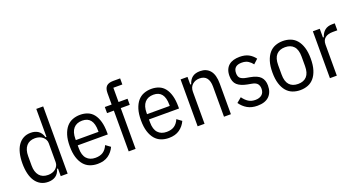

<svg xmlns="http://www.w3.org/2000/svg" viewBox="-46 -1357 3683 1986"><g transform="rotate(-20 1795.5 -364.0)"><path d="M372 -84H362Q347 -33 313.5 -10.5Q280 12 232 12Q186 12 151 -7Q116 -26 92 -61Q68 -96 56 -146Q44 -196 44 -258Q44 -320 56 -370Q68 -420 92 -455Q116 -490 151 -509Q186 -528 232 -528Q280 -528 313.5 -505.5Q347 -483 362 -432H372V-740H448V0H372ZM255 -56Q279 -56 300.5 -63Q322 -70 337.5 -83Q353 -96 362.5 -114Q372 -132 372 -154V-362Q372 -384 362.5 -402Q353 -420 337.5 -433Q322 -446 300.5 -453Q279 -460 255 -460Q192 -460 159 -420.5Q126 -381 126 -310V-206Q126 -135 159 -95.5Q192 -56 255 -56Z M776 12Q731 12 692 -3Q653 -18 625 -51Q597 -84 581 -135Q565 -186 565 -258Q565 -330 581 -381Q597 -432 625 -465Q653 -498 692 -513Q731 -528 776 -528Q821 -528 858.5 -513Q896 -498 922 -465Q948 -432 962.5 -381Q977 -330 977 -258V-239H646V-206Q646 -130 680.5 -92.5Q715 -55 776 -55Q828 -55 861 -77.5Q894 -100 913 -145L965 -107Q941 -54 894.5 -21Q848 12 776 12ZM776 -464Q714 -464 680 -425Q646 -386 646 -310V-297H896V-310Q896 -464 776 -464Z M1120 -449H1045V-516H1120V-642Q1120 -693 1143.5 -716.5Q1167 -740 1218 -740H1295V-673H1196V-516H1295V-449H1196V0H1120Z M1560 12Q1515 12 1476 -3Q1437 -18 1409 -51Q1381 -84 1365 -135Q1349 -186 1349 -258Q1349 -330 1365 -381Q1381 -432 1409 -465Q1437 -498 1476 -513Q1515 -528 1560 -528Q1605 -528 1642.5 -513Q1680 -498 1706 -465Q1732 -432 1746.5 -381Q1761 -330 1761 -258V-239H1430V-206Q1430 -130 1464.5 -92.5Q1499 -55 1560 -55Q1612 -55 1645 -77.5Q1678 -100 1697 -145L1749 -107Q1725 -54 1678.5 -21Q1632 12 1560 12ZM1560 -464Q1498 -464 1464 -425Q1430 -386 1430 -310V-297H1680V-310Q1680 -464 1560 -464Z M1879 0V-516H1955V-432H1965Q1980 -480 2011.5 -504Q2043 -528 2097 -528Q2166 -528 2205.5 -481Q2245 -434 2245 -336V0H2169V-331Q2169 -393 2143.5 -426Q2118 -459 2065 -459Q2019 -459 1987 -431Q1955 -403 1955 -352V0Z M2535 12Q2471 12 2425.5 -14Q2380 -40 2348 -86L2401 -130Q2428 -92 2459.5 -72Q2491 -52 2535 -52Q2580 -52 2606.5 -74.5Q2633 -97 2633 -139Q2633 -173 2616 -194Q2599 -215 2553 -223L2514 -230Q2439 -244 2402.5 -277Q2366 -310 2366 -377Q2366 -416 2378 -444.5Q2390 -473 2412 -491.5Q2434 -510 2464.5 -518.5Q2495 -527 2531 -527Q2589 -527 2628.5 -506.5Q2668 -486 2697 -447L2648 -402Q2631 -426 2603 -444.5Q2575 -463 2531 -463Q2440 -463 2440 -380Q2440 -342 2459.5 -324.5Q2479 -307 2523 -299L2562 -292Q2641 -278 2674 -243Q2707 -208 2707 -148Q2707 -73 2663.5 -30.5Q2620 12 2535 12Z M3007 12Q2962 12 2923 -3Q2884 -18 2856 -51Q2828 -84 2812 -135Q2796 -186 2796 -258Q2796 -330 2812 -381Q2828 -432 2856 -465Q2884 -498 2923 -513Q2962 -528 3007 -528Q3052 -528 3091 -513Q3130 -498 3158 -465Q3186 -432 3202 -381Q3218 -330 3218 -258Q3218 -186 3202 -135Q3186 -84 3158 -51Q3130 -18 3091 -3Q3052 12 3007 12ZM3007 -56Q3069 -56 3102.5 -93Q3136 -130 3136 -206V-310Q3136 -386 3102.5 -423Q3069 -460 3007 -460Q2945 -460 2911.5 -423Q2878 -386 2878 -310V-206Q2878 -130 2911.5 -93Q2945 -56 3007 -56Z M3335 0V-516H3411V-420H3421Q3434 -465 3465.5 -490.5Q3497 -516 3548 -516H3576V-439H3526Q3472 -439 3441.5 -415Q3411 -391 3411 -343V0Z"/></g></svg>

Font: IBM Plex Sans Cond
Style: Regular
Weight: 400
Width: 3
Designer: Mike Abbink, Paul van der Laan, Pieter van Rosmalen
Foundry: Bold Monday
Version: Version 1.3